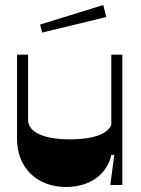

<svg xmlns="http://www.w3.org/2000/svg" viewBox="-20 -738 564 766"><path d="M244 8C340 8 408 -44 424 -120H436L420 0H468V-520H424V-240C410 -203 350 -182 260 -182C154 -182 92 -211 92 -260V-520H48V-184C48 -68 128 8 244 8ZM140 -640 148 -608 404 -670 392 -718Z"/></svg>

Font: Ribes
Style: Bold
Weight: 900
Designer: Luigi Gorlero
Foundry: Collletttivo
Version: Version 2.100;Glyphs 3.1.2 (3151)